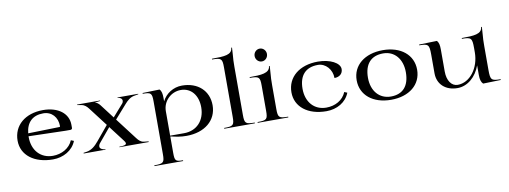

<svg xmlns="http://www.w3.org/2000/svg" viewBox="-76 -1246 5154 1945"><g transform="rotate(-10 2501.0 -273.0)"><path d="M60 -244C60 -94.6 188.8 5 382 5C487.8 5 585.2 -49.1 622 -143L592.2 -155.1C559.7 -76.1 476.3 -31 387 -31C261.5 -31 177 -122.6 177 -260C177 -263 177 -266 177.1 -269L557 -259H607C616.9 -259 625 -266.2 625 -275V-308.5C625 -425.5 521.8 -505 367 -505C182.8 -505 60 -400.6 60 -244ZM178.9 -299C190.5 -411.8 254.7 -472 364 -472C449.8 -472 509 -407.9 509 -314C509 -310.2 505.9 -307.1 502 -307Z M697 0H922V-5C890.4 -5 864.8 -20.9 864.8 -40.4C864.8 -54 870.3 -65.4 879.3 -76.1L998.3 -218.7L1119.5 -60C1128.1 -48.6 1135.8 -39.1 1135.8 -25.9C1135.8 -12.3 1110.8 -5 1064.5 -5V0H1366V-7L1318 -12C1287.4 -15.6 1266.4 -36.3 1246.5 -63L1080 -281.3L1203.2 -421C1232 -453.6 1261.4 -479.6 1302 -487L1346 -495V-500H1133V-495C1158.5 -495 1179.2 -478.8 1179.2 -458.7C1179.2 -448.3 1176.2 -439.2 1169.4 -431.5L1060.2 -307.2L950.5 -451C937.1 -468.5 917.5 -485 899.5 -488V-489L953.5 -495V-500H717V-495L761 -487C792.4 -481.9 814.6 -459.4 831.5 -437L978.1 -245.1L854.4 -96.3C819.1 -53.8 781.6 -20.4 730 -12L697 -7Z M1381 242V250H1676V242C1599.5 242 1591 232.8 1591 150V-18C1650.7 -4.3 1693.1 5 1754.1 5C1942.4 5 2068 -99.4 2068 -255C2068 -405 1958.8 -505 1796 -505C1706.3 -505 1628.6 -453.6 1591 -379.1V-413C1591 -458.5 1585 -487 1566 -505L1391 -500V-492C1476.5 -492 1486 -482.1 1486 -395V145C1486 232.3 1475.5 242 1381 242ZM1591 -26V-278C1591 -379.8 1674.3 -463 1777 -463C1881.1 -463 1951 -379.5 1951 -255C1951 -117.9 1864.2 -26 1734 -26Z M2143 0H2458V-8C2363.5 -8 2353 -17.7 2353 -105V-600C2353 -656.1 2354.6 -675.9 2358.5 -723C2360.2 -743.7 2361.7 -768 2363 -796H2355C2350 -724 2274.2 -720 2143 -720V-712C2237.5 -712 2248 -701.8 2248 -615V-105C2248 -17.7 2237.5 -8 2143 -8Z M2573.5 -671.5C2573.5 -634.8 2601.9 -605 2637 -605C2672.1 -605 2700.5 -634.8 2700.5 -671.5C2700.5 -707.4 2672.1 -737 2637 -737C2601.9 -737 2573.5 -707.4 2573.5 -671.5ZM2487 0H2802V-8C2707.5 -8 2697 -17.7 2697 -105V-350C2697 -409.1 2698.7 -429.2 2701.1 -457.4C2702.8 -477.3 2704.9 -502.3 2707 -546H2699C2694 -474 2603.2 -470 2487 -470V-462C2581.5 -462 2592 -452.3 2592 -365V-105C2592 -17.7 2581.5 -8 2487 -8Z M2877 -244C2877 -94.6 3003.8 5 3194 5C3302.5 5 3396.9 -48.2 3434 -143L3404.5 -155.3C3371.5 -75.2 3291.1 -31 3199 -31C3076.3 -31 2994 -122.6 2994 -260C2994 -397.8 3062.2 -472 3189 -472C3267.3 -472 3332 -400.1 3332 -312C3384.2 -312 3419 -342.8 3419 -389C3419 -453 3318.2 -505 3194 -505C3003.8 -505 2877 -400.6 2877 -244Z M3549 -250C3549 -97 3673.4 5 3860 5C4046.6 5 4171 -97 4171 -250C4171 -403 4046.9 -505 3862 -505C3674.7 -505 3549 -403 3549 -250ZM3666 -255C3666 -396 3734.8 -472 3860 -472C3976.3 -472 4054 -381.2 4054 -245C4054 -104.3 3987.2 -28 3863 -28C3744.8 -28 3666 -118.8 3666 -255Z M4235 -489C4327.5 -489 4338 -477.6 4338 -377V-183C4338 -70.5 4419.6 5 4542 5C4646.4 5 4736.4 -74 4777 -187.1V-87C4777 -42 4786 -13 4805 5L4987 0V-8C4892.5 -8 4882 -19.4 4882 -120V-367C4882 -425.5 4883.7 -446.4 4886.2 -475C4887.9 -494.8 4890 -518.8 4892 -563H4884C4879 -491 4795.7 -487 4672 -487V-479C4766.5 -479 4777 -467.9 4777 -367V-322C4777 -159.6 4675.3 -27 4550 -27C4486 -27 4443 -89.4 4443 -183V-410C4443 -455.5 4437 -484 4418 -502L4235 -497Z"/></g></svg>

Font: Prida01
Style: Bold
Weight: 700
Designer: gluk
Foundry: gluk
Version: Version 00.072